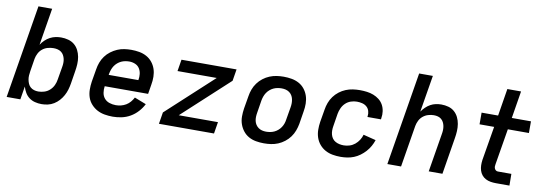

<svg xmlns="http://www.w3.org/2000/svg" viewBox="-57 -1109 4213 1490"><g transform="rotate(10 2050.0 -363.5)"><path d="M303 8Q276 8 250.5 1.5Q225 -5 205 -20Q185 -35 172 -57Q159 -79 152 -104L135 0H27L148 -735H256L208 -443Q221 -463 238.5 -480Q256 -497 277 -508Q298 -519 320 -523.5Q342 -528 364 -528Q393 -528 420.5 -520.5Q448 -513 468.5 -496Q489 -479 501.5 -454.5Q514 -430 519 -402.5Q524 -375 522.5 -346Q521 -317 516 -288L500 -188Q496 -164 489 -140Q482 -116 469.5 -93Q457 -70 439.5 -50.5Q422 -31 399.5 -17Q377 -3 352 2.5Q327 8 303 8ZM261 -84Q284 -84 308 -91.5Q332 -99 351 -116.5Q370 -134 380.5 -157Q391 -180 394 -203L411 -303Q414 -319 414.5 -335.5Q415 -352 411.5 -367.5Q408 -383 400.5 -396.5Q393 -410 381 -419Q369 -428 353.5 -432Q338 -436 321 -436Q299 -436 276 -430Q253 -424 234 -409Q215 -394 204 -372.5Q193 -351 189 -329L173 -229Q170 -212 169 -194.5Q168 -177 171 -161Q174 -145 180.5 -130Q187 -115 199 -104.5Q211 -94 227 -89Q243 -84 261 -84Z M864 8Q831 8 799.5 2.5Q768 -3 741.5 -17Q715 -31 694 -54Q673 -77 663 -106Q653 -135 652.5 -167Q652 -199 657 -232L674 -332Q678 -359 688 -386Q698 -413 715.5 -437Q733 -461 757 -479Q781 -497 807.5 -508.5Q834 -520 862 -524Q890 -528 917 -528Q949 -528 980 -522.5Q1011 -517 1037.5 -502.5Q1064 -488 1083 -464.5Q1102 -441 1111.5 -412.5Q1121 -384 1121.5 -352Q1122 -320 1116 -288L1104 -214H762Q758 -188 762 -162.5Q766 -137 781.5 -118.5Q797 -100 821.5 -92Q846 -84 872 -84Q892 -84 912.5 -89Q933 -94 951.5 -105Q970 -116 984 -132.5Q998 -149 1008 -168L1100 -132Q1084 -100 1058.5 -72Q1033 -44 1001 -25.5Q969 -7 933.5 0.5Q898 8 864 8ZM777 -306H1011Q1016 -331 1013 -355Q1010 -379 998 -398Q986 -417 964 -426.5Q942 -436 917 -436Q902 -436 885.5 -433Q869 -430 854 -423Q839 -416 825.5 -404.5Q812 -393 802.5 -378.5Q793 -364 787.5 -348.5Q782 -333 779 -317Z M1227 0 1242 -92 1607 -428H1298L1313 -520H1747L1732 -428L1367 -92H1676L1661 0Z M2055 8Q2023 8 1992 2.5Q1961 -3 1935 -17.5Q1909 -32 1890.5 -55.5Q1872 -79 1862 -107.5Q1852 -136 1852 -168Q1852 -200 1857 -232L1874 -332Q1878 -359 1888 -386Q1898 -413 1915.5 -437Q1933 -461 1957 -479.5Q1981 -498 2008 -509Q2035 -520 2062.5 -524Q2090 -528 2118 -528Q2150 -528 2181 -522.5Q2212 -517 2238.5 -502.5Q2265 -488 2283.5 -464.5Q2302 -441 2311.5 -412.5Q2321 -384 2321.5 -352Q2322 -320 2316 -288L2300 -188Q2295 -161 2285 -134Q2275 -107 2257.5 -83Q2240 -59 2216 -40.5Q2192 -22 2165.5 -11Q2139 0 2111 4Q2083 8 2055 8ZM2056 -84Q2072 -84 2088.5 -87Q2105 -90 2120 -97Q2135 -104 2148.5 -115.5Q2162 -127 2171.5 -141.5Q2181 -156 2186.5 -171.5Q2192 -187 2194 -203L2211 -303Q2214 -320 2214 -336.5Q2214 -353 2210.5 -368.5Q2207 -384 2199 -397Q2191 -410 2178.5 -419Q2166 -428 2150.5 -432Q2135 -436 2118 -436Q2102 -436 2085.5 -433Q2069 -430 2054 -423Q2039 -416 2025.5 -404.5Q2012 -393 2002.5 -378.5Q1993 -364 1987.5 -348.5Q1982 -333 1979 -317L1963 -217Q1960 -200 1959.5 -183.5Q1959 -167 1962.5 -151.5Q1966 -136 1974.5 -123Q1983 -110 1995.5 -101Q2008 -92 2023.5 -88Q2039 -84 2056 -84Z M2659 8Q2627 8 2596 2.5Q2565 -3 2538.5 -17.5Q2512 -32 2492.5 -55Q2473 -78 2463 -107Q2453 -136 2452.5 -168Q2452 -200 2457 -232L2474 -332Q2478 -359 2488 -386Q2498 -413 2515.5 -437Q2533 -461 2557 -479.5Q2581 -498 2608 -509Q2635 -520 2663 -524Q2691 -528 2718 -528Q2746 -528 2773.5 -524.5Q2801 -521 2825.5 -511.5Q2850 -502 2870.5 -486Q2891 -470 2903.5 -447.5Q2916 -425 2920 -397.5Q2924 -370 2919 -343L2918 -333H2811L2812 -338Q2815 -360 2809 -380Q2803 -400 2788 -413Q2773 -426 2752.5 -431Q2732 -436 2711 -436Q2687 -436 2663.5 -428Q2640 -420 2622 -403Q2604 -386 2593.5 -363Q2583 -340 2579 -317L2563 -217Q2560 -200 2560 -182.5Q2560 -165 2564.5 -149Q2569 -133 2578.5 -120Q2588 -107 2602.5 -99Q2617 -91 2633.5 -87.5Q2650 -84 2668 -84Q2690 -84 2713 -91Q2736 -98 2755 -113.5Q2774 -129 2787 -149.5Q2800 -170 2806 -192L2905 -167Q2897 -142 2883.5 -118Q2870 -94 2851.5 -73.5Q2833 -53 2810.5 -36.5Q2788 -20 2763 -10Q2738 0 2711.5 4Q2685 8 2659 8Z M3027 0 3148 -735H3256L3208 -445Q3221 -464 3238 -480.5Q3255 -497 3275 -508Q3295 -519 3317 -523.5Q3339 -528 3360 -528Q3389 -528 3416 -520.5Q3443 -513 3463 -495.5Q3483 -478 3495 -453.5Q3507 -429 3511.5 -401.5Q3516 -374 3514.5 -345.5Q3513 -317 3508 -288L3461 0H3353L3403 -303Q3406 -319 3406.5 -335Q3407 -351 3404 -366.5Q3401 -382 3394 -395.5Q3387 -409 3375.5 -418.5Q3364 -428 3349 -432Q3334 -436 3317 -436Q3296 -436 3273.5 -429.5Q3251 -423 3232.5 -408Q3214 -393 3203.5 -372Q3193 -351 3189 -329L3135 0Z M3989 0H3882Q3861 0 3840 -3.5Q3819 -7 3801 -16.5Q3783 -26 3770.5 -41.5Q3758 -57 3752 -76.5Q3746 -96 3745.5 -117Q3745 -138 3748 -160L3793 -428H3678V-520H3808L3843 -735H3951L3916 -520H4067V-428H3901L3854 -145Q3852 -136 3852 -127Q3852 -118 3855.5 -110Q3859 -102 3866 -97Q3873 -92 3882 -92H3988Z"/></g></svg>

Font: Iosevka Aile Semibold
Style: Italic
Weight: 600
Italic angle: -9°
Designer: Belleve Invis
Foundry: Belleve Invis
Version: Version 31.1.0; ttfautohint (v1.8.4)